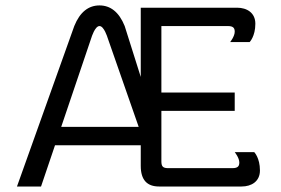

<svg xmlns="http://www.w3.org/2000/svg" viewBox="-20 -678 1023 698"><path d="M558.3 0H858.3C894.2 0 925 -18.3 925 -58.3C925 -104.2 904.2 -125 904.2 -125H833.3C833.3 -125 850 -104.2 850 -87.5C850 -75 845.8 -66.7 825 -66.7H591.7C572.5 -66.7 566.7 -72.5 566.7 -91.7V-275H833.3V-341.7H566.7V-583.3H808.3C829.2 -583.3 833.3 -575 833.3 -562.5C833.3 -545.8 816.7 -525 816.7 -525H887.5C887.5 -525 908.3 -545.8 908.3 -591.7C908.3 -631.7 877.5 -650 841.7 -650H491.7V-398.3L433.3 -583.3C412.5 -635 380.8 -658.3 341.7 -658.3C302.5 -658.3 270.8 -635 250 -583.3L41.7 0H129.2L180 -150H491.7V-75C491.7 -23.3 515 0 558.3 0ZM202.5 -216.7 312.5 -541.7C312.5 -541.7 325 -583.3 341.7 -583.3C358.3 -583.3 370.8 -541.7 370.8 -541.7L484.2 -216.7Z"/></svg>

Font: BoonHome
Style: Book
Weight: 400
Designer: Sungsit Sawaiwan
Foundry: Sungsit Sawaiwan
Version: Version 0.2